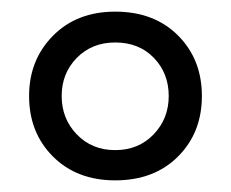

<svg xmlns="http://www.w3.org/2000/svg" viewBox="-20 -755 397 330"><path d="M30 -590Q30 -652 71 -693.5Q112 -735 178 -735Q245 -735 286 -694Q327 -653 327 -590Q327 -527 286 -486Q245 -445 178 -445Q112 -445 71 -486Q30 -527 30 -590ZM270 -590Q270 -629 244.5 -655.5Q219 -682 178 -682Q138 -682 112 -655.5Q86 -629 86 -590Q86 -551 112 -524Q138 -497 178 -497Q218 -497 244 -524Q270 -551 270 -590Z"/></svg>

Font: Trirong
Style: Bold
Weight: 700
Designer: Katatrad Team
Foundry: CadsonDemak
Version: Version 1.001